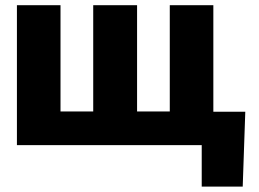

<svg xmlns="http://www.w3.org/2000/svg" viewBox="-20 -548 977 725"><path d="M208.5 -528.3V-127H332V-528.3H497.6V-127H621.1V-528.3H785.6V-126H906.2L896.5 156.7H741.7V0H43.9V-528.3Z"/></svg>

Font: Roboto Black
Style: Regular
Weight: 900
Designer: Google
Version: Version 2.134; 2016